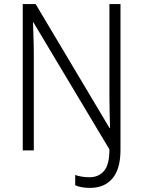

<svg xmlns="http://www.w3.org/2000/svg" viewBox="-20 -734 699 937"><path d="M419 183Q397 183 378 179.5Q359 176 347 170V120Q361 125 379 128Q397 131 417 131Q461 131 487.5 100.5Q514 70 514 -5L143 -625H141Q142 -591 143.5 -549.5Q145 -508 145 -465V0H91V-714H154L514 -110H517Q516 -145 515 -187Q514 -229 514 -267V-714H568V-2Q568 90 529 136.5Q490 183 419 183Z"/></svg>

Font: Noto Sans Gurmukhi UI SemiCondensed Light
Style: Regular
Weight: 300
Width: 4
Designer: Jelle Bosma - Monotype Design Team
Foundry: Monotype Imaging Inc.
Version: Version 2.004; ttfautohint (v1.8.4.7-5d5b)